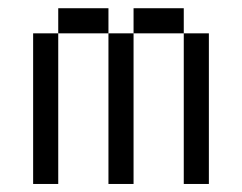

<svg xmlns="http://www.w3.org/2000/svg" viewBox="-20 -458 602 478"><path d="M62.5 0H125V-375H62.5ZM125 -375H250V-437.5H125ZM250 0H312.5V-375H250ZM312.5 -375H437.5V-437.5H312.5ZM437.5 0H500V-375H437.5Z"/></svg>

Font: ChillMoonMono
Style: Regular
Weight: 400
Designer: Warren2060
Foundry: ChillType
Version: Version 1.000;Glyphs 3.1.1 (3135)